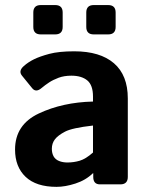

<svg xmlns="http://www.w3.org/2000/svg" viewBox="-20 -724 588 754"><path d="M39.1 -136.7Q39.1 -234.4 132.3 -278.3Q225.6 -322.3 345.2 -325.2V-344.7Q345.2 -389.6 322.8 -408.2Q300.3 -426.8 260.3 -426.8Q231.9 -426.8 210.2 -418.7Q188.5 -410.6 172.6 -400.1Q156.7 -389.6 144 -378.9Q121.6 -359.4 106.9 -377L66.4 -426.8Q51.3 -445.3 73.7 -464.8Q90.8 -480 113.5 -491.2Q136.2 -502.4 173.8 -512.5Q211.4 -522.5 271.5 -522.5Q373 -522.5 427.5 -475.6Q481.9 -428.7 481.9 -337.4V-29.3Q481.9 0 452.6 0H372.6Q346.2 0 346.2 -29.3V-43.9H345.2Q316.4 -16.1 276.1 -3.2Q235.8 9.8 202.1 9.8Q122.1 9.8 80.6 -29.5Q39.1 -68.8 39.1 -136.7ZM183.6 -139.6Q183.6 -122.6 190.4 -110.1Q197.3 -97.7 211.9 -91.8Q226.6 -85.9 244.6 -85.9Q269.5 -85.9 293 -92.8Q316.4 -99.6 345.2 -125V-231Q263.2 -221.7 235.4 -207Q207.5 -192.4 195.6 -176.8Q183.6 -161.1 183.6 -139.6ZM140.1 -588.9Q110.8 -588.9 110.8 -618.2V-674.8Q110.8 -704.1 140.1 -704.1H196.8Q226.1 -704.1 226.1 -674.8V-618.2Q226.1 -588.9 196.8 -588.9ZM348.1 -588.9Q318.8 -588.9 318.8 -618.2V-674.8Q318.8 -704.1 348.1 -704.1H404.8Q434.1 -704.1 434.1 -674.8V-618.2Q434.1 -588.9 404.8 -588.9Z"/></svg>

Font: Istok Web
Style: Bold
Weight: 700
Designer: Andrey V. Panov
Foundry: Andrey V. Panov
Version: Version 1.0.2g